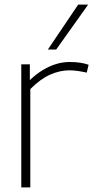

<svg xmlns="http://www.w3.org/2000/svg" viewBox="-20 -810 405 830"><path d="M109 -532V-464Q138 -491 166.5 -508Q195 -525 223.5 -533.5Q252 -542 282 -542Q305 -542 326 -539Q347 -536 363 -530L355 -496Q338 -500 318 -503Q298 -506 280 -506Q239 -506 197 -487.5Q155 -469 111 -425V0H72V-532ZM187 -596 318 -790H361L223 -596Z"/></svg>

Font: Georama ExtraCondensed Thin ExtraLight
Style: Regular
Weight: 250
Version: Version 1.001